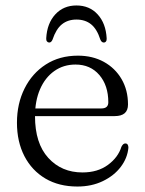

<svg xmlns="http://www.w3.org/2000/svg" viewBox="-20 -671 530 702"><path d="M448 -289Q448 -267.5 435.8 -257Q423.5 -246.5 399.5 -246.5H82V-274.5H350.5Q376 -274.5 376 -297Q376 -358.5 343.2 -396.8Q310.5 -435 256 -435Q212 -435 178.5 -411.2Q145 -387.5 126.5 -345Q108 -302.5 108 -246Q108 -147 156.5 -93.8Q205 -40.5 281.5 -40.5Q337 -40.5 374.5 -68Q412 -95.5 424 -134.5Q427.5 -141 430.8 -143.8Q434 -146.5 438.5 -146.5Q444 -146.5 446.8 -142.2Q449.5 -138 449.5 -131Q446 -93 421.5 -60.8Q397 -28.5 356 -8.8Q315 11 263 11Q195.5 11 146 -18.2Q96.5 -47.5 69.2 -100.2Q42 -153 42 -222.5Q42 -292 69.8 -347.5Q97.5 -403 147.5 -435.2Q197.5 -467.5 265 -467.5Q318.5 -467.5 359.8 -444.8Q401 -422 424.5 -381.8Q448 -341.5 448 -289ZM259.5 -599.5Q228 -599.5 206.5 -582.2Q185 -565 172 -526Q167.5 -515.5 160 -515.5Q155 -515.5 151.8 -519.5Q148.5 -523.5 149 -531Q152 -585.5 182 -618.2Q212 -651 259.5 -651Q307.5 -651 337.2 -618.2Q367 -585.5 370 -531Q370.5 -523.5 367.5 -519.5Q364.5 -515.5 359.5 -515.5Q351.5 -515.5 347 -526Q334.5 -565 313 -582.2Q291.5 -599.5 259.5 -599.5Z"/></svg>

Font: Fraunces 48pt Soft Wonky Light
Style: Regular
Weight: 300
Version: Version 1.000;[b76b70a41]